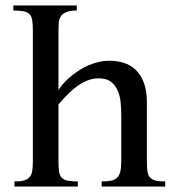

<svg xmlns="http://www.w3.org/2000/svg" viewBox="-20 -682 653 702"><path d="M351.6 0V-18.6Q372.6 -18.6 386.5 -21.5Q400.4 -24.4 408.4 -32.5Q416.5 -40.5 419.9 -54.7Q423.3 -68.8 423.3 -91.8V-258.8Q423.3 -280.8 421.4 -304.7Q419.4 -328.6 411.1 -348.9Q402.8 -369.1 386.5 -382.3Q370.1 -395.5 340.8 -395.5Q320.3 -395.5 301.5 -388.4Q282.7 -381.3 264.6 -368.7Q246.6 -356 229.2 -338.6Q211.9 -321.3 193.8 -300.3V-91.8Q193.8 -69.3 196 -54.9Q198.2 -40.5 205.6 -32.5Q212.9 -24.4 226.8 -21.5Q240.7 -18.6 264.6 -18.6V0H32.7V-18.6Q54.7 -18.6 68.1 -22.5Q81.5 -26.4 88.6 -34.9Q95.7 -43.5 97.9 -57.4Q100.1 -71.3 100.1 -91.8V-570.3Q100.1 -592.8 97.9 -607.2Q95.7 -621.6 88.4 -629.6Q81.1 -637.7 66.9 -640.6Q52.7 -643.6 28.8 -643.6V-662.1H260.7V-643.6Q235.8 -643.6 222.2 -637.7Q208.5 -631.8 202.1 -621.8Q195.8 -611.8 194.8 -598.4Q193.8 -585 193.8 -570.3V-353.5Q210.9 -378.4 233.4 -397.9Q255.9 -417.5 280.3 -431.4Q304.7 -445.3 330.1 -452.6Q355.5 -460 378.4 -460Q406.7 -460 431.9 -452.4Q457 -444.8 476.1 -426.8Q495.1 -408.7 506.1 -379.4Q517.1 -350.1 517.1 -306.6V-91.8Q517.1 -70.3 519 -56.2Q521 -42 528.1 -33.7Q535.2 -25.4 548.3 -22Q561.5 -18.6 584 -18.6V0Z"/></svg>

Font: Doulos SIL Compact
Style: Regular
Weight: 400
Designer: Walt Agee, Victor Gaultney, Peter Martin, Debbi Hosken
Foundry: SIL International
Version: Version 4.110; 2011; Maintenance release ; LnSpcTght